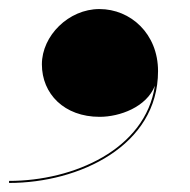

<svg xmlns="http://www.w3.org/2000/svg" viewBox="-52 -248 420 424"><path d="M40.5 -106C40.5 -40.5 90 10 168 10C212.5 10 271.5 -11.5 290 -58.5C269 82 110.5 151.5 -32 151.5V156C123 156 297 74 297 -91C297 -173.5 236.5 -228 167.5 -228C99.5 -228 40.5 -169 40.5 -106Z"/></svg>

Font: Bodoni* 36pt Fatface
Style: Italic
Weight: 900
Italic angle: -13°
Version: Version 2.3